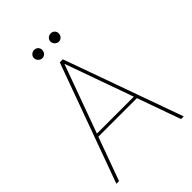

<svg xmlns="http://www.w3.org/2000/svg" viewBox="-244 -959 1068 1068"><g transform="rotate(-45 290.5 -425.0)"><path d="M25 0 280 -700H304L555 0H534L293 -675H292L46 0ZM124 -256 133 -274H449L458 -256ZM228 -785Q215 -785 205 -795Q195 -805 195 -818Q195 -832 205 -841Q215 -850 228 -850Q242 -850 251 -841Q260 -832 260 -818Q260 -805 251 -795Q242 -785 228 -785ZM358 -785Q345 -785 335 -795Q325 -805 325 -818Q325 -832 335 -841Q345 -850 358 -850Q372 -850 381 -841Q390 -832 390 -818Q390 -805 381 -795Q372 -785 358 -785Z"/></g></svg>

Font: DM Sans 28pt Thin
Style: Regular
Weight: 250
Version: Version 4.004;gftools[0.9.30]